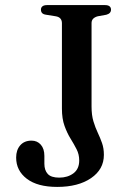

<svg xmlns="http://www.w3.org/2000/svg" viewBox="-20 -720 510 755"><path d="M388.5 -111Q388.5 -54 338 -19.5Q287.5 15 205 15Q127.5 15 85.5 -17Q43.5 -49 43.5 -100.5Q43.5 -130 59.5 -148.5Q75.5 -167 104 -167Q126.5 -167 140.5 -151Q154.5 -135 154.5 -107V-76Q154.5 -50.5 167.8 -36Q181 -21.5 213 -21.5Q246 -21.5 268.8 -38.5Q291.5 -55.5 291.5 -89Q291.5 -113 281.2 -133Q271 -153 257.5 -174.8Q244 -196.5 233.8 -224.8Q223.5 -253 223.5 -293V-629Q223.5 -640 217.5 -647Q211.5 -654 199 -656L161.5 -662Q150.5 -663.5 145.8 -668.5Q141 -673.5 141 -682Q141 -690.5 147 -695.2Q153 -700 165.5 -700H392.5Q405 -700 410.8 -695.2Q416.5 -690.5 416.5 -682Q416.5 -667 398 -662L364.5 -656Q353 -653 346.5 -646.5Q340 -640 340 -629V-301Q340 -267 347.5 -242.5Q355 -218 364.5 -198Q374 -178 381.2 -157.5Q388.5 -137 388.5 -111Z"/></svg>

Font: Fraunces
Style: Regular
Weight: 400
Version: Version 1.000;[b76b70a41]